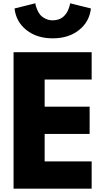

<svg xmlns="http://www.w3.org/2000/svg" viewBox="-20 -1141 628 1161"><path d="M67.9 -1089.8 193.8 -1121.1Q194.3 -1116.7 195.6 -1109.9Q196.8 -1103 203.9 -1085.2Q210.9 -1067.4 221.2 -1054Q231.4 -1040.5 252 -1029.3Q272.5 -1018.1 298.8 -1018.1Q317.9 -1018.1 334.2 -1023.7Q350.6 -1029.3 361.1 -1038.3Q371.6 -1047.4 379.6 -1058.3Q387.7 -1069.3 392.1 -1080.6Q396.5 -1091.8 399.4 -1100.8Q402.3 -1109.9 403.3 -1115.2L403.8 -1121.1L529.8 -1089.8Q520.5 -1008.8 457.5 -959Q394.5 -909.2 298.8 -909.2Q203.1 -909.2 140.1 -959Q77.1 -1008.8 67.9 -1089.8ZM62 0V-825.2H534.2V-660.2H250V-496.1H522V-331.1H250V-165H534.2V0Z"/></svg>

Font: Hussar Preview
Style: Bold
Weight: 700
Foundry: Cannot Into Space Fonts, PlusOne Fonts
Version: Version 2.29RC2 "Millennial"